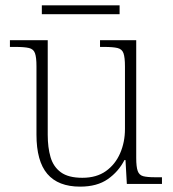

<svg xmlns="http://www.w3.org/2000/svg" viewBox="-20 -686 645 716"><path d="M279 10Q197 10 156.5 -37.5Q116 -85 116 -184V-439Q116 -472 110.5 -487.5Q105 -503 88 -507Q71 -511 38 -511H17V-536H158V-183Q158 -136 168.5 -100Q179 -64 207 -43.5Q235 -23 287 -23Q340 -23 375 -48Q410 -73 428 -114.5Q446 -156 446 -205V-438Q446 -472 440.5 -487.5Q435 -503 418 -507Q401 -511 368 -511H353V-536H488V-97Q488 -64 493.5 -48.5Q499 -33 514 -29Q529 -25 558 -25H584V0H453L448 -89H444Q422 -46 382 -18Q342 10 279 10ZM136 -633V-666H426V-633Z"/></svg>

Font: Noto Serif Tamil ExtraLight
Style: Italic
Weight: 200
Italic angle: -12°
Designer: Indian Type Foundry, Tom Grace, and the Monotype Design Team
Foundry: Monotype Imaging Inc.
Version: Version 2.003; ttfautohint (v1.8.4.7-5d5b)